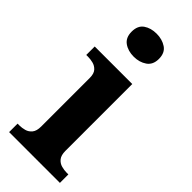

<svg xmlns="http://www.w3.org/2000/svg" viewBox="-249 -810 850 850"><g transform="rotate(45 176.0 -385.0)"><path d="M171 -626Q135 -626 110.5 -643.5Q86 -661 86 -698Q86 -736 110.5 -753Q135 -770 171 -770Q206 -770 231.5 -753Q257 -736 257 -698Q257 -661 231.5 -643.5Q206 -626 171 -626ZM17 0V-53H29Q44 -53 60.5 -57.5Q77 -62 88.5 -76Q100 -90 100 -118V-422Q100 -449 88 -462Q76 -475 59.5 -479Q43 -483 29 -483H17V-536H252V-118Q252 -90 263.5 -76Q275 -62 292 -57.5Q309 -53 323 -53H335V0Z"/></g></svg>

Font: Noto Serif Tamil
Style: Bold Italic
Weight: 700
Italic angle: -12°
Designer: Indian Type Foundry, Tom Grace, and the Monotype Design Team
Foundry: Monotype Imaging Inc.
Version: Version 2.003; ttfautohint (v1.8.4.7-5d5b)